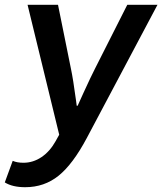

<svg xmlns="http://www.w3.org/2000/svg" viewBox="-59 -561 677 801"><path d="M-39 200 -6 110Q12 118 39 118Q79 118 114 94.5Q149 71 173 28L188 1L56 -541H183L237 -274Q246 -232 258 -143L261 -120H265L289 -173Q321 -243 337 -274L472 -541H598L303 15Q245 124 185.5 172Q126 220 46 220Q-7 220 -39 200Z"/></svg>

Font: Nebula Sans Semibold
Style: Regular
Weight: 600
Italic angle: -9°
Designer: Paul D. Hunt for Adobe (as Source Sans)
Foundry: Nebula Entertainment & Broadcasting LLC
Version: Version 1.010